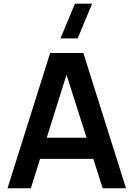

<svg xmlns="http://www.w3.org/2000/svg" viewBox="-20 -1002 711 1022"><path d="M393.3 -797.5H301.8L379 -982.5H470.5ZM20 0 247 -720H423.7L650.7 0H526.5L320.7 -646H347.3L144.2 0ZM146.7 -156.2V-268.7H524.7V-156.2Z"/></svg>

Font: Manrope ExtraLight
Style: Regular
Weight: 200
Designer: Mikhail Sharanda
Foundry: Mikhail Sharanda
Version: Version 4.505